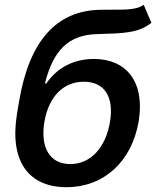

<svg xmlns="http://www.w3.org/2000/svg" viewBox="-20 -768 650 799"><path d="M610.1 -672.9 578.1 -747.9C540.1 -721.6 483.3 -729.4 398.4 -727.3C215.6 -724.4 101.9 -599.1 59.3 -345.9L50.8 -294.7C18.1 -94.5 100.9 11 256.7 11C411.9 11 528.8 -95.2 557.2 -263.8C584.2 -429.7 503.6 -522.7 371.1 -522.7C289.1 -522.7 219.1 -488.3 172.9 -420.8H166.9C201.7 -558.2 264.2 -623.2 384.9 -626.1C491.5 -629.3 555 -629.6 610.1 -672.9ZM164.8 -261.4C183.2 -367.5 244.7 -427.9 328.8 -427.9C413.4 -427.9 454.9 -367.5 437.9 -261.4C419.7 -153.1 356.9 -85.2 272.4 -85.2C187.5 -85.2 146.7 -153.8 164.8 -261.4Z"/></svg>

Font: Magic Ui Pro Semi Bold
Style: Italic
Weight: 600
Italic angle: -9.39999°
Designer: Stefan Endress, Andreas Faust
Version: Version 1.000;FEAKit 1.0